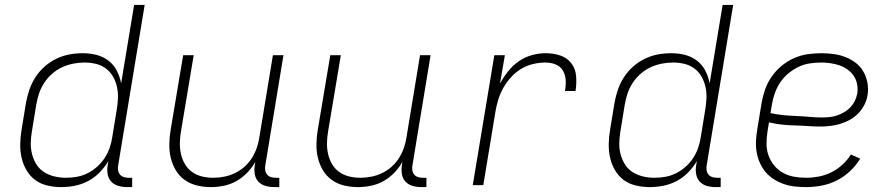

<svg xmlns="http://www.w3.org/2000/svg" viewBox="-20 -755 3640 783"><path d="M229 8Q201 8 173 1.5Q145 -5 123.5 -21Q102 -37 88 -61Q74 -85 68 -112Q62 -139 62.5 -168Q63 -197 68 -226L86 -336Q91 -363 100 -389.5Q109 -416 124.5 -440Q140 -464 162 -483.5Q184 -503 210 -515.5Q236 -528 263 -533Q290 -538 318 -538Q347 -538 374 -531Q401 -524 422.5 -507.5Q444 -491 456.5 -466.5Q469 -442 474 -415L527 -735H570L462 -81Q460 -71 461.5 -61Q463 -51 469 -43.5Q475 -36 484.5 -33Q494 -30 504 -30H519V8H498Q480 8 462.5 3Q445 -2 433.5 -14.5Q422 -27 419 -45Q416 -63 419 -81L422 -98Q407 -73 386 -51.5Q365 -30 339 -16.5Q313 -3 285.5 2.5Q258 8 229 8Q229 8 229 8Q229 8 229 8ZM249 -30Q271 -30 293.5 -34Q316 -38 337 -48.5Q358 -59 376 -75Q394 -91 407 -111Q420 -131 427.5 -153Q435 -175 438 -197L456 -307Q460 -331 461 -354.5Q462 -378 457 -400.5Q452 -423 441 -442.5Q430 -462 412 -475.5Q394 -489 371.5 -494.5Q349 -500 325 -500Q302 -500 279 -495.5Q256 -491 234 -481Q212 -471 193 -454.5Q174 -438 160.5 -417.5Q147 -397 139.5 -374.5Q132 -352 128 -329L110 -219Q106 -195 105.5 -171.5Q105 -148 111 -125.5Q117 -103 129 -84Q141 -65 160 -53Q179 -41 202 -35.5Q225 -30 249 -30Z M840 8Q811 8 783.5 1.5Q756 -5 733.5 -21Q711 -37 697 -60.5Q683 -84 676.5 -111Q670 -138 670.5 -167.5Q671 -197 676 -226L727 -530H770L718 -219Q714 -196 713.5 -172.5Q713 -149 718 -127Q723 -105 734 -86Q745 -67 763 -54Q781 -41 803.5 -35.5Q826 -30 849 -30Q872 -30 894.5 -34.5Q917 -39 938 -49Q959 -59 977 -75Q995 -91 1007.5 -111Q1020 -131 1027.5 -153Q1035 -175 1038 -197L1093 -530H1136L1062 -81Q1060 -71 1061.5 -61Q1063 -51 1069 -43.5Q1075 -36 1084.5 -33Q1094 -30 1104 -30H1119V8H1098Q1080 8 1062.5 3Q1045 -2 1033.5 -14.5Q1022 -27 1019 -45Q1016 -63 1019 -81L1021 -95Q1008 -71 988 -50.5Q968 -30 944 -16.5Q920 -3 893 2.5Q866 8 840 8Z M1440 8Q1411 8 1383.5 1.5Q1356 -5 1333.5 -21Q1311 -37 1297 -60.5Q1283 -84 1276.5 -111Q1270 -138 1270.5 -167.5Q1271 -197 1276 -226L1327 -530H1370L1318 -219Q1314 -196 1313.5 -172.5Q1313 -149 1318 -127Q1323 -105 1334 -86Q1345 -67 1363 -54Q1381 -41 1403.5 -35.5Q1426 -30 1449 -30Q1472 -30 1494.5 -34.5Q1517 -39 1538 -49Q1559 -59 1577 -75Q1595 -91 1607.5 -111Q1620 -131 1627.5 -153Q1635 -175 1638 -197L1693 -530H1736L1662 -81Q1660 -71 1661.5 -61Q1663 -51 1669 -43.5Q1675 -36 1684.5 -33Q1694 -30 1704 -30H1719V8H1698Q1680 8 1662.5 3Q1645 -2 1633.5 -14.5Q1622 -27 1619 -45Q1616 -63 1619 -81L1621 -95Q1608 -71 1588 -50.5Q1568 -30 1544 -16.5Q1520 -3 1493 2.5Q1466 8 1440 8Z M1908 0 1996 -530H2039L2019 -414Q2033 -440 2052 -464Q2071 -488 2095.5 -505Q2120 -522 2148.5 -530Q2177 -538 2205 -538Q2236 -538 2264 -529Q2292 -520 2309.5 -497.5Q2327 -475 2329.5 -444.5Q2332 -414 2327 -384H2284Q2288 -406 2287 -427.5Q2286 -449 2276 -466.5Q2266 -484 2246.5 -492Q2227 -500 2205 -500Q2180 -500 2154 -494Q2128 -488 2105 -474Q2082 -460 2063.5 -439.5Q2045 -419 2032 -395.5Q2019 -372 2011.5 -347Q2004 -322 2000 -297L1951 0Z M2629 8Q2601 8 2573 1.5Q2545 -5 2523.5 -21Q2502 -37 2488 -61Q2474 -85 2468 -112Q2462 -139 2462.5 -168Q2463 -197 2468 -226L2486 -336Q2491 -363 2500 -389.5Q2509 -416 2524.5 -440Q2540 -464 2562 -483.5Q2584 -503 2610 -515.5Q2636 -528 2663 -533Q2690 -538 2718 -538Q2747 -538 2774 -531Q2801 -524 2822.5 -507.5Q2844 -491 2856.5 -466.5Q2869 -442 2874 -415L2927 -735H2970L2862 -81Q2860 -71 2861.5 -61Q2863 -51 2869 -43.5Q2875 -36 2884.5 -33Q2894 -30 2904 -30H2919V8H2898Q2880 8 2862.5 3Q2845 -2 2833.5 -14.5Q2822 -27 2819 -45Q2816 -63 2819 -81L2822 -98Q2807 -73 2786 -51.5Q2765 -30 2739 -16.5Q2713 -3 2685.5 2.5Q2658 8 2629 8Q2629 8 2629 8Q2629 8 2629 8ZM2649 -30Q2671 -30 2693.5 -34Q2716 -38 2737 -48.5Q2758 -59 2776 -75Q2794 -91 2807 -111Q2820 -131 2827.5 -153Q2835 -175 2838 -197L2856 -307Q2860 -331 2861 -354.5Q2862 -378 2857 -400.5Q2852 -423 2841 -442.5Q2830 -462 2812 -475.5Q2794 -489 2771.5 -494.5Q2749 -500 2725 -500Q2702 -500 2679 -495.5Q2656 -491 2634 -481Q2612 -471 2593 -454.5Q2574 -438 2560.5 -417.5Q2547 -397 2539.5 -374.5Q2532 -352 2528 -329L2510 -219Q2506 -195 2505.5 -171.5Q2505 -148 2511 -125.5Q2517 -103 2529 -84Q2541 -65 2560 -53Q2579 -41 2602 -35.5Q2625 -30 2649 -30Z M3268 8Q3244 8 3221 5.5Q3198 3 3176.5 -4.5Q3155 -12 3136 -24Q3117 -36 3103 -52.5Q3089 -69 3079.5 -89.5Q3070 -110 3066 -132.5Q3062 -155 3063 -178.5Q3064 -202 3068 -226L3086 -336Q3091 -364 3100.5 -391Q3110 -418 3127 -442.5Q3144 -467 3167.5 -486.5Q3191 -506 3218.5 -518Q3246 -530 3274 -534Q3302 -538 3330 -538Q3355 -538 3380.5 -534.5Q3406 -531 3428.5 -522Q3451 -513 3470 -498.5Q3489 -484 3501 -463Q3513 -442 3517.5 -417.5Q3522 -393 3518 -367Q3515 -347 3505 -327.5Q3495 -308 3480 -292.5Q3465 -277 3446 -266.5Q3427 -256 3407 -250Q3387 -244 3366.5 -241.5Q3346 -239 3326 -239Q3299 -239 3272.5 -241Q3246 -243 3220 -243.5Q3194 -244 3167.5 -247Q3141 -250 3116 -256L3110 -219Q3106 -194 3106 -169Q3106 -144 3114 -121.5Q3122 -99 3137 -80.5Q3152 -62 3172.5 -50.5Q3193 -39 3217.5 -34.5Q3242 -30 3268 -30Q3293 -30 3319 -35Q3345 -40 3369.5 -52Q3394 -64 3415 -83Q3436 -102 3450 -125L3488 -108Q3471 -80 3446 -56.5Q3421 -33 3391.5 -18.5Q3362 -4 3330.5 2Q3299 8 3268 8ZM3332 -276Q3347 -276 3362.5 -277.5Q3378 -279 3393 -284Q3408 -289 3422 -297Q3436 -305 3447.5 -317Q3459 -329 3466 -343.5Q3473 -358 3476 -373Q3479 -392 3475.5 -411Q3472 -430 3462 -445Q3452 -460 3437 -471Q3422 -482 3405 -488Q3388 -494 3368.5 -497Q3349 -500 3330 -500Q3307 -500 3283 -496.5Q3259 -493 3237 -482.5Q3215 -472 3195.5 -456Q3176 -440 3162 -419Q3148 -398 3140 -375.5Q3132 -353 3128 -329L3122 -294Q3148 -288 3174 -285.5Q3200 -283 3226.5 -282Q3253 -281 3279 -278.5Q3305 -276 3332 -276Z"/></svg>

Font: Iosevka Curly XLtEx
Style: Italic
Weight: 200
Width: 7
Italic angle: -9°
Monospace: yes
Designer: Belleve Invis
Foundry: Belleve Invis
Version: Version 11.1.0; ttfautohint (v1.8.3)